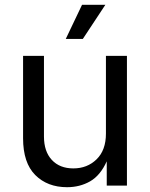

<svg xmlns="http://www.w3.org/2000/svg" viewBox="-20 -781 631 808"><path d="M262.2 6.8Q179.7 6.8 128.4 -44.4Q77.1 -95.7 77.1 -199.2V-545.9H165V-206.5Q165 -143.6 198.2 -107.9Q231.4 -72.3 288.6 -72.3Q347.2 -72.3 386.5 -110.6Q425.8 -148.9 425.8 -218.8V-545.9H514.2V0H429.2V-102.1Q402.3 -42.5 359.1 -17.8Q315.9 6.8 262.2 6.8ZM256.8 -617.2 325.2 -760.7H423.3L328.6 -617.2Z"/></svg>

Font: Inter-Regular
Style: Regular
Weight: 400
Designer: Rasmus Andersson
Foundry: rsms
Version: Version 4.000;git-a52131595